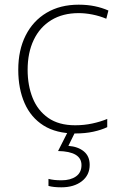

<svg xmlns="http://www.w3.org/2000/svg" viewBox="-20 -560 514 820"><path d="M302 10Q220 10 166 -24Q112 -58 85 -119.5Q58 -181 58 -262Q58 -346 89.5 -408.5Q121 -471 179 -505.5Q237 -540 316 -540Q353 -540 384.5 -533.5Q416 -527 443 -515L434 -480Q405 -492 374.5 -498Q344 -504 316 -504Q248 -504 199 -474Q150 -444 124 -389.5Q98 -335 98 -262Q98 -195 119.5 -141.5Q141 -88 186 -56.5Q231 -25 301 -25Q339 -25 374 -32.5Q409 -40 438 -52V-17Q413 -5 378.5 2.5Q344 10 302 10ZM363 144Q363 188 329.5 214Q296 240 242 240Q208 240 187 234V204Q199 207 212 208.5Q225 210 243 210Q281 210 304.5 193.5Q328 177 328 145Q328 87 228 85L271 0H303L272 63Q313 66 338 86.5Q363 107 363 144Z"/></svg>

Font: Noto Sans Gujarati UI ExtraLight
Style: Regular
Weight: 200
Designer: Jelle Bosma - Monotype Design Team, Universal Thirst
Foundry: Monotype Imaging Inc.
Version: Version 2.106; ttfautohint (v1.8.4.7-5d5b)